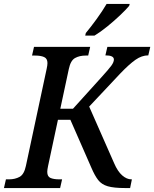

<svg xmlns="http://www.w3.org/2000/svg" viewBox="-47 -951 780 971"><path d="M-27 0 -17 -44H-1Q29 -44 52 -56.5Q75 -69 84 -112L189 -603Q193 -621 193 -632Q193 -655 176 -662.5Q159 -670 131 -670H115L125 -714H409L399 -670H386Q355 -670 332.5 -657.5Q310 -645 301 -602L258 -401H322L464 -558Q504 -602 516.5 -619.5Q529 -637 529 -650Q529 -671 486 -671L496 -714H713L703 -671Q670 -671 638 -648.5Q606 -626 561 -579L404 -412L530 -126Q548 -84 571 -64Q594 -44 617 -44H620L611 0H586Q529 0 498 -9Q467 -18 449.5 -40.5Q432 -63 415 -103L309 -345H246L196 -111Q192 -92 192 -82Q192 -58 208.5 -51Q225 -44 252 -44H267L257 0ZM384 -771 387 -784Q412 -814 441.5 -854.5Q471 -895 492 -931H609L606 -921Q590 -902 560 -873.5Q530 -845 495.5 -817Q461 -789 431 -771Z"/></svg>

Font: Noto Serif SemiCondensed Medium
Style: Italic
Weight: 500
Width: 4
Italic angle: -12°
Designer: Monotype Design Team
Foundry: Monotype Imaging Inc.
Version: Version 2.013